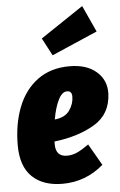

<svg xmlns="http://www.w3.org/2000/svg" viewBox="-58 -885 593 946"><g transform="rotate(-5 238.0 -412.0)"><path d="M476 -403Q472 -302 391 -253.5Q310 -205 191 -191V-177Q191 -116 247 -116Q273 -116 297 -127Q321 -138 355 -162L416 -56Q328 20 213 20Q117 20 63 -32Q9 -84 9 -188Q9 -293 41.5 -376Q74 -459 138.5 -506.5Q203 -554 297 -554Q381 -554 429.5 -512Q478 -470 476 -403ZM298 -404Q298 -432 274 -432Q249 -432 230.5 -394.5Q212 -357 202 -299Q253 -304 275.5 -336Q298 -368 298 -404ZM385 -844 445 -713 219 -615 173 -702Z"/></g></svg>

Font: Fira Sans Extra Condensed Black
Style: Italic
Weight: 900
Width: 3
Italic angle: -8°
Designer: Carrois Corporate & Edenspiekermann AG
Foundry: Carrois Corporate GbR & Edenspiekermann AG
Version: Version 4.203